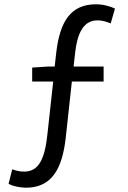

<svg xmlns="http://www.w3.org/2000/svg" viewBox="-20 -766 595 895"><path d="M130 -386H228L201 -140C189 -27 162 34 92 34C72 34 55 30 37 23L20 91C38 101 67 108 101 109C225 109 270 15 286 -120L315 -386H463V-456H323L331 -526C340 -603 366 -671 433 -671C461 -671 480 -663 496 -657L516 -726C495 -736 462 -746 428 -746C310 -746 259 -667 242 -519L235 -456H207L130 -451Z"/></svg>

Font: Noto Sans Mono CJK SC
Style: Regular
Weight: 400
Designer: Ryoko NISHIZUKA 西塚涼子 (kana, bopomofo & ideographs); Paul D. Hunt (Latin, Greek & Cyrillic); Sandoll Communications 산돌커뮤니
Foundry: Adobe
Version: Version 2.004;hotconv 1.0.118;makeotfexe 2.5.65603